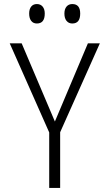

<svg xmlns="http://www.w3.org/2000/svg" viewBox="-20 -928 540 948"><path d="M223 0V-274L28 -714H87L251 -328L414 -714H473L277 -275V0ZM337 -812Q319 -812 308.5 -825Q298 -838 298 -861Q298 -883 308.5 -895.5Q319 -908 337 -908Q376 -908 376 -861Q376 -812 337 -812ZM162 -812Q144 -812 134 -825Q124 -838 124 -861Q124 -883 134 -895.5Q144 -908 162 -908Q180 -908 190.5 -895.5Q201 -883 201 -861Q201 -812 162 -812Z"/></svg>

Font: Noto Sans Mono ExtraCondensed Light
Style: Regular
Weight: 300
Width: 2
Designer: Monotype Design Team
Foundry: Monotype Imaging Inc.
Version: Version 2.014; ttfautohint (v1.8.4.7-5d5b)